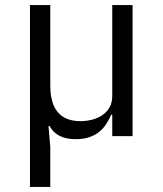

<svg xmlns="http://www.w3.org/2000/svg" viewBox="-20 -536 640 756"><path d="M98 200V-516H178V-199Q178 -59 297 -59Q321 -59 343.5 -65Q366 -71 383.5 -83Q401 -95 411.5 -113.5Q422 -132 422 -158V-516H502V0H422V-84H418Q409 -64 397.5 -46.5Q386 -29 369.5 -16Q353 -3 330.5 4.5Q308 12 278 12Q203 12 175 -40H171L178 44V200Z"/></svg>

Font: PlemolJP35 Console
Style: Regular
Weight: 400
Version: v2.0.3; ttfautohint (v1.8.4.7-5d5b-dirty) -l 6 -r 45 -G 200 